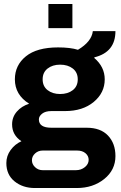

<svg xmlns="http://www.w3.org/2000/svg" viewBox="-20 -760 612 968"><path d="M345 -740V-618H224V-740ZM273 -521Q334 -521 373 -509Q442 -550 448 -603H562Q562 -497 456 -471L455 -468Q508 -423 508 -360Q508 -292 452.5 -246Q397 -200 308 -200H239Q209 -200 192.5 -187Q176 -174 176 -158Q176 -116 239 -116H417Q487 -116 524.5 -76.5Q562 -37 562 27Q562 97 505.5 142.5Q449 188 367 188H156Q95 188 53.5 154.5Q12 121 12 62Q12 26 33.5 -3.5Q55 -33 88 -48Q41 -79 41 -133Q41 -170 65 -197.5Q89 -225 127 -237Q55 -282 55 -360Q55 -431 110.5 -476Q166 -521 273 -521ZM283 -434Q245 -434 220 -414.5Q195 -395 195 -360Q195 -325 220 -305.5Q245 -286 283 -286Q322 -286 347 -305.5Q372 -325 372 -360Q372 -395 347 -414.5Q322 -434 283 -434ZM369 -1H195Q173 -1 157 13.5Q141 28 141 48Q141 68 157 83Q173 98 195 98H363Q389 98 408 82.5Q427 67 427 46Q427 26 411 12.5Q395 -1 369 -1Z"/></svg>

Font: Chivo
Style: Bold
Weight: 700
Designer: Hector Gatti
Foundry: Omnibus-Type
Version: Version 1.007;PS 001.007;hotconv 1.0.88;makeotf.lib2.5.64775